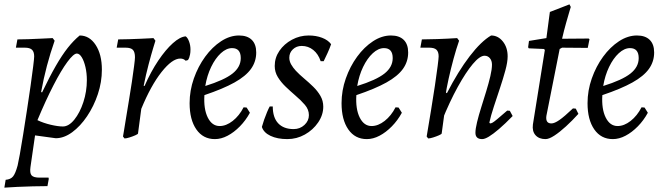

<svg xmlns="http://www.w3.org/2000/svg" viewBox="-36 -627 3044 882"><path d="M-10 199Q13 197 24 183.5Q35 170 45 133Q48 121 55 82.5Q62 44 70.5 -10Q79 -64 88 -122Q97 -180 104.5 -233Q112 -286 116.5 -322.5Q121 -359 121 -368Q121 -389 111 -398.5Q101 -408 78 -408H37L44 -446Q65 -446 94 -447Q123 -448 153 -449.5Q183 -451 206 -452L215 -440Q175 -326 153 -205L157 -202Q192 -275 220.5 -324.5Q249 -374 275.5 -407.5Q302 -441 330 -464Q375 -464 403.5 -420.5Q432 -377 432 -307Q432 -250 413.5 -194.5Q395 -139 364 -93Q333 -47 295.5 -19.5Q258 8 220 8L125 -5L104 140Q100 168 109 178.5Q118 189 146 189H187L188 195L182 228Q151 228 114.5 229Q78 230 44 231.5Q10 233 -16 235ZM317 -381Q302 -381 273.5 -342.5Q245 -304 209.5 -235Q174 -166 136 -75Q163 -62 196.5 -54Q230 -46 253 -46Q280 -46 305.5 -77.5Q331 -109 347 -158Q363 -207 363 -259Q363 -291 356.5 -319Q350 -347 339.5 -364Q329 -381 317 -381Z M529 0Q529 0 533 -23.5Q537 -47 543 -85Q549 -123 556.5 -167Q564 -211 570 -252Q576 -293 580 -323.5Q584 -354 584 -364Q584 -388 574.5 -398Q565 -408 541 -408H500L507 -446Q530 -446 557.5 -447Q585 -448 610.5 -449Q636 -450 652.5 -451Q669 -452 669 -452L678 -440Q678 -440 668.5 -409Q659 -378 646.5 -330.5Q634 -283 624 -233L628 -232Q657 -298 691 -348.5Q725 -399 758 -428.5Q791 -458 817 -460Q826 -454 832.5 -436.5Q839 -419 839 -400Q839 -386 837 -376.5Q835 -367 833 -361.5Q831 -356 829 -353.5Q827 -351 827 -351L817 -348Q812 -353 806 -355.5Q800 -358 792 -358Q755 -358 706 -296Q657 -234 613 -127L598 -14Q598 -11 585.5 -5.5Q573 0 558.5 4.5Q544 9 536 9Z M1141 -386Q1141 -344 1117 -310.5Q1093 -277 1041 -248Q989 -219 903 -190Q899 -126 918.5 -87Q938 -48 973 -48Q1003 -48 1033 -71.5Q1063 -95 1083 -134L1097 -133L1112 -109Q1093 -74 1066 -46.5Q1039 -19 1009.5 -3.5Q980 12 951 12Q897 12 866 -32.5Q835 -77 835 -153Q835 -211 854.5 -266.5Q874 -322 906.5 -366.5Q939 -411 979.5 -437.5Q1020 -464 1062 -464Q1100 -464 1120.5 -444Q1141 -424 1141 -386ZM1030 -406Q1004 -406 978.5 -382.5Q953 -359 934 -319.5Q915 -280 907 -232Q994 -259 1032 -289Q1070 -319 1070 -360Q1070 -406 1030 -406Z M1217 -138Q1217 -87 1242 -60.5Q1267 -34 1313 -34Q1342 -34 1362.5 -53Q1383 -72 1383 -98Q1383 -124 1364.5 -145.5Q1346 -167 1320 -189Q1298 -208 1276.5 -228.5Q1255 -249 1240.5 -272.5Q1226 -296 1226 -324Q1226 -362 1247.5 -393.5Q1269 -425 1305 -444.5Q1341 -464 1382 -464Q1416 -464 1443.5 -453.5Q1471 -443 1485 -424Q1479 -406 1468.5 -383Q1458 -360 1451 -346H1437Q1426 -379 1403 -397.5Q1380 -416 1350 -416Q1326 -416 1309.5 -400.5Q1293 -385 1293 -362Q1293 -346 1301.5 -331Q1310 -316 1323 -302Q1340 -284 1361.5 -266Q1383 -248 1403 -228.5Q1423 -209 1436 -186.5Q1449 -164 1449 -137Q1449 -99 1425.5 -64.5Q1402 -30 1364.5 -9Q1327 12 1284 12Q1238 12 1206.5 -3Q1175 -18 1167 -44Q1171 -59 1177.5 -77.5Q1184 -96 1191 -112.5Q1198 -129 1203 -138Z M1839 -386Q1839 -344 1815 -310.5Q1791 -277 1739 -248Q1687 -219 1601 -190Q1597 -126 1616.5 -87Q1636 -48 1671 -48Q1701 -48 1731 -71.5Q1761 -95 1781 -134L1795 -133L1810 -109Q1791 -74 1764 -46.5Q1737 -19 1707.5 -3.5Q1678 12 1649 12Q1595 12 1564 -32.5Q1533 -77 1533 -153Q1533 -211 1552.5 -266.5Q1572 -322 1604.5 -366.5Q1637 -411 1677.5 -437.5Q1718 -464 1760 -464Q1798 -464 1818.5 -444Q1839 -424 1839 -386ZM1728 -406Q1702 -406 1676.5 -382.5Q1651 -359 1632 -319.5Q1613 -280 1605 -232Q1692 -259 1730 -289Q1768 -319 1768 -360Q1768 -406 1728 -406Z M2179 12Q2148 12 2148 -17Q2148 -35 2155.5 -66Q2163 -97 2174.5 -133.5Q2186 -170 2197.5 -207.5Q2209 -245 2216.5 -277Q2224 -309 2224 -330Q2224 -348 2214.5 -359.5Q2205 -371 2190 -371Q2168 -371 2136 -333Q2104 -295 2067 -228Q2030 -161 1994 -72L1998 -210L2017 -199Q2069 -300 2121.5 -368.5Q2174 -437 2220 -464Q2252 -464 2274 -436.5Q2296 -409 2296 -368Q2296 -342 2285.5 -303.5Q2275 -265 2260.5 -221.5Q2246 -178 2232.5 -137Q2219 -96 2212 -64L2215 -60Q2220 -60 2226.5 -63.5Q2233 -67 2248.5 -80Q2264 -93 2294 -119L2306 -118L2319 -94Q2284 -58 2256.5 -34.5Q2229 -11 2210 0.5Q2191 12 2179 12ZM1931 9 1924 0Q1934 -59 1944 -120Q1954 -181 1962 -234.5Q1970 -288 1974.5 -324Q1979 -360 1979 -368Q1979 -389 1969 -398.5Q1959 -408 1936 -408H1895L1902 -446Q1927 -446 1972.5 -447.5Q2018 -449 2064 -452L2073 -440Q2060 -403 2047.5 -357Q2035 -311 2025 -266Q2015 -221 2010 -186L2009 -132L1993 -14Q1993 -11 1980.5 -5.5Q1968 0 1953.5 4.5Q1939 9 1931 9Z M2609 -128 2621 -104Q2593 -73 2564 -46.5Q2535 -20 2510.5 -4Q2486 12 2470 12Q2440 12 2424 -6Q2408 -24 2412 -55L2467 -398L2462 -402L2393 -405L2390 -410L2394 -439L2474 -452Q2478 -481 2481.5 -508.5Q2485 -536 2487.5 -554Q2490 -572 2490 -572L2580 -607L2586 -595Q2586 -595 2580 -575Q2574 -555 2564.5 -521.5Q2555 -488 2546 -449L2668 -450L2672 -447L2664 -407L2546 -408L2535 -402L2474 -95Q2469 -60 2497 -60Q2511 -60 2533.5 -75.5Q2556 -91 2596 -129Z M2969 -386Q2969 -344 2945 -310.5Q2921 -277 2869 -248Q2817 -219 2731 -190Q2727 -126 2746.5 -87Q2766 -48 2801 -48Q2831 -48 2861 -71.5Q2891 -95 2911 -134L2925 -133L2940 -109Q2921 -74 2894 -46.5Q2867 -19 2837.5 -3.5Q2808 12 2779 12Q2725 12 2694 -32.5Q2663 -77 2663 -153Q2663 -211 2682.5 -266.5Q2702 -322 2734.5 -366.5Q2767 -411 2807.5 -437.5Q2848 -464 2890 -464Q2928 -464 2948.5 -444Q2969 -424 2969 -386ZM2858 -406Q2832 -406 2806.5 -382.5Q2781 -359 2762 -319.5Q2743 -280 2735 -232Q2822 -259 2860 -289Q2898 -319 2898 -360Q2898 -406 2858 -406Z"/></svg>

Font: Alegreya
Style: Italic
Weight: 400
Italic angle: -7°
Designer: Juan Pablo del Peral
Foundry: Huerta Tipografica
Version: Version 2.009